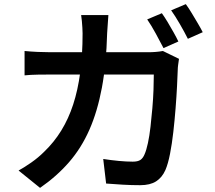

<svg xmlns="http://www.w3.org/2000/svg" viewBox="-20 -860 1040 930"><path d="M764 -796Q777 -778 792 -753Q807 -728 821 -703Q835 -678 844 -659L772 -627Q756 -658 734.5 -697.5Q713 -737 693 -766ZM880 -840Q894 -821 909 -796Q924 -771 938.5 -746.5Q953 -722 962 -704L890 -672Q874 -704 851.5 -743Q829 -782 809 -810ZM505 -787Q504 -770 502 -744Q500 -718 499 -700Q495 -550 473.5 -435Q452 -320 413 -231.5Q374 -143 314.5 -74.5Q255 -6 174 50L70 -34Q99 -50 132.5 -73.5Q166 -97 194 -125Q242 -171 277 -228Q312 -285 334.5 -354Q357 -423 368.5 -508Q380 -593 380 -698Q380 -709 379 -725.5Q378 -742 376.5 -758.5Q375 -775 373 -787ZM847 -575Q845 -562 843 -547Q841 -532 841 -523Q840 -492 837.5 -442.5Q835 -393 830.5 -335.5Q826 -278 819.5 -220.5Q813 -163 803.5 -114.5Q794 -66 781 -36Q765 0 736 18.5Q707 37 659 37Q617 37 574 34.5Q531 32 494 29L480 -90Q518 -84 555.5 -80.5Q593 -77 623 -77Q647 -77 659.5 -85Q672 -93 680 -112Q689 -132 696.5 -167Q704 -202 709 -246Q714 -290 718 -336Q722 -382 723.5 -424.5Q725 -467 725 -499H226Q199 -499 164 -498.5Q129 -498 99 -495V-613Q129 -610 163 -608.5Q197 -607 225 -607H697Q716 -607 734.5 -608.5Q753 -610 769 -613Z"/></svg>

Font: Noto Sans TC SemiBold
Style: Regular
Weight: 600
Designer: Ryoko NISHIZUKA  (kana, bopomofo & ideographs); Paul D. Hunt (Latin, Greek & Cyrillic); Sandoll Communications , Soo-you
Foundry: Adobe
Version: Version 2.004-H2;hotconv 1.0.118;makeotfexe 2.5.65603